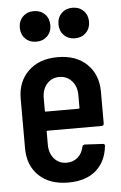

<svg xmlns="http://www.w3.org/2000/svg" viewBox="-52 -755 506 801"><g transform="rotate(-5 200.5 -354.5)"><path d="M166 -607Q148 -589 120 -589Q92 -589 74 -607Q56 -625 56 -653Q56 -681 74 -699Q92 -717 120 -717Q148 -717 166 -699Q184 -681 184 -653Q184 -625 166 -607ZM328 -607Q310 -589 282 -589Q254 -589 236 -607Q218 -625 218 -653Q218 -681 236 -699Q254 -717 282 -717Q310 -717 328 -699Q346 -681 346 -653Q346 -625 328 -607ZM370 -225Q370 -215 360 -215H134Q130 -215 130 -211V-157Q130 -121 150 -98Q170 -75 202 -75Q230 -75 249 -92Q268 -109 273 -136Q276 -144 284 -144L358 -140Q369 -140 367 -130Q360 -65 317.5 -28.5Q275 8 202 8Q124 8 79 -35Q34 -78 34 -150V-358Q34 -429 79.5 -473Q125 -517 202 -517Q280 -517 325 -473Q370 -429 370 -358ZM130 -352V-299Q130 -295 134 -295H271Q275 -295 275 -299V-352Q275 -388 254.5 -411Q234 -434 202 -434Q170 -434 150 -411Q130 -388 130 -352Z"/></g></svg>

Font: Barlow Condensed Medium
Style: Regular
Weight: 500
Width: 3
Designer: Jeremy Tribby
Foundry: Tribby Type
Version: Version 1.422;hotconv 1.0.109;makeotfexe 2.5.65596